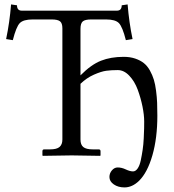

<svg xmlns="http://www.w3.org/2000/svg" viewBox="-20 -693 774 855"><path d="M257.8 -566.9Q257.8 -589.8 247.3 -598.1Q236.8 -606.4 209.5 -606.4H125.5Q84 -606.4 68.1 -590.1Q52.2 -573.7 37.1 -514.2L7.3 -519Q22.9 -593.3 29.3 -673.3L55.7 -669.4Q55.7 -645.5 77.1 -645.5H500.5Q522 -645.5 522 -669.4L548.3 -673.3Q554.7 -593.3 570.3 -519L540.5 -514.2Q525.4 -573.7 509.5 -590.1Q493.7 -606.4 452.1 -606.4H386.2Q358.9 -606.4 348.6 -597.7Q338.4 -588.9 338.4 -564.5V-357.4Q385.7 -405.3 429.7 -422.6Q473.6 -439.9 530.8 -439.9Q559.6 -439.9 582.3 -432.1Q605 -424.3 620.6 -411.9Q636.2 -399.4 647.5 -379.2Q658.7 -358.9 665 -338.4Q671.4 -317.9 675 -288.8Q678.7 -259.8 679.7 -235.4Q680.7 -210.9 680.7 -177.7Q680.7 -78.1 658.7 -1.5Q636.7 75.2 599.1 112.3Q568.8 141.6 534.2 141.6Q506.3 141.6 486.8 128.2Q467.3 114.7 467.3 95.2Q467.3 78.6 478.3 65.7Q489.3 52.7 503.9 52.7Q521.5 52.7 539.1 61Q558.6 70.3 572.3 70.3Q584 70.3 593 57.1Q602.1 43.9 606.9 20.8Q611.8 -2.4 615.2 -25.6Q618.7 -48.8 620.1 -77.6Q621.6 -106.4 621.8 -121.3Q622.1 -136.2 622.1 -151.9Q622.1 -181.2 614.5 -218.8Q606.9 -256.3 593.3 -293.5Q579.6 -330.6 555.9 -355.7Q532.2 -380.9 504.4 -380.9Q475.6 -380.9 453.4 -377.9Q431.2 -375 398.4 -360.6Q365.7 -346.2 338.4 -319.8V-71.8Q338.4 -48.3 351.1 -38.1Q363.8 -27.8 393.1 -27.8H419.4Q427.7 -27.8 427.7 -19.5V-1L425.8 1Q338.4 -1 299.3 -1L170.9 1L168.9 -1V-19.5Q168.9 -27.8 176.8 -27.8H203.1Q232.9 -27.8 245.4 -38.8Q257.8 -49.8 257.8 -71.8Z"/></svg>

Font: Libertinage
Style: b
Weight: 400
Designer: OSP
Foundry: OSP
Version: Version 1.0; 2008; OFL relea